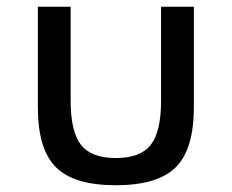

<svg xmlns="http://www.w3.org/2000/svg" viewBox="-20 -532 686 568"><path d="M322.5 16Q199 16 145.5 -37.2Q92 -90.5 92 -214.5V-512H189V-234.5Q189 -142.5 219.5 -103.5Q250 -64.5 322.5 -64.5Q395.5 -64.5 426 -103.5Q456.5 -142.5 456.5 -234.5V-512H553.5V-214.5Q553.5 -90.5 500 -37.2Q446.5 16 322.5 16Z"/></svg>

Font: Spartan Thin Medium
Style: Regular
Weight: 500
Version: Version 1.004